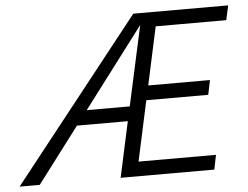

<svg xmlns="http://www.w3.org/2000/svg" viewBox="-83 -718 1003 778"><g transform="rotate(-5 419.0 -329.0)"><path d="M486 -658H872L859 -599H572L521 -363H772L760 -304H508L455 -59H770L758 0H377L426 -226H219L48 0H-34ZM439 -285 510 -610 264 -285Z"/></g></svg>

Font: LXGW Bright GB
Style: Italic
Weight: 400
Italic angle: -12°
Designer: Christian Thalmann (Catharsis Fonts)
Foundry: LXGW / Christian Thalmann (Catharsis Fonts) / Fontworks Inc.
Version: Version 5.510